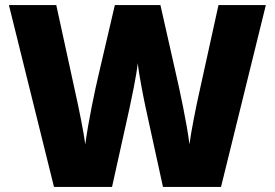

<svg xmlns="http://www.w3.org/2000/svg" viewBox="-20 -734 1079 754"><path d="M1024 -714H838L759 -355C751 -319 730 -216 724 -167C715 -245 684 -388 671 -444L610 -714H431L368 -444C354 -386 325 -248 315 -167C309 -214 287 -321 279 -356L201 -714H15L192 0H420L489 -311C494 -334 516 -437 521 -486C526 -437 547 -334 552 -311L620 0H848Z"/></svg>

Font: Noto Sans Lao UI Blk
Style: Regular
Weight: 900
Designer: Monotype Design Team
Foundry: Monotype Imaging Inc.
Version: Version 2.000